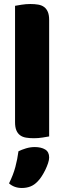

<svg xmlns="http://www.w3.org/2000/svg" viewBox="-20 -681 320 957"><path d="M225 -1Q214 1 192.5 4.5Q171 8 149 8Q127 8 109.5 5Q92 2 80 -7Q68 -16 61.5 -31.5Q55 -47 55 -72V-652Q66 -654 87.5 -657.5Q109 -661 131 -661Q153 -661 170.5 -658Q188 -655 200 -646Q212 -637 218.5 -621.5Q225 -606 225 -581ZM168 223Q151 241 131.5 248.5Q112 256 89 256Q51 256 25 233Q46 191 56.5 151.5Q67 112 72 73Q88 65 109.5 58.5Q131 52 153 52Q185 52 205 64Q225 76 225 104Q225 116 219.5 132.5Q214 149 206 165.5Q198 182 188 197.5Q178 213 168 223Z"/></svg>

Font: Baloo Chettan
Style: Regular
Weight: 400
Designer: Maithili Shingre and Ek Type
Foundry: Ek Type
Version: Version 1.443;PS 1.000;hotconv 16.6.51;makeotf.lib2.5.65220;